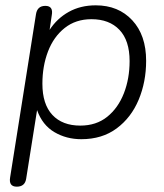

<svg xmlns="http://www.w3.org/2000/svg" viewBox="-20 -514 615 720"><path d="M43 186Q12 186 18 151L115 -461Q120 -492 150 -492Q181 -492 174 -456L166 -402Q194 -445 238 -469.5Q282 -494 339 -494Q424 -494 476 -438Q528 -382 528 -286Q528 -207 500 -140Q472 -73 417.5 -32.5Q363 8 285 8Q229 8 184 -18.5Q139 -45 119 -101L78 157Q73 186 43 186ZM281 -43Q341 -43 382 -76Q423 -109 444.5 -164Q466 -219 466 -285Q466 -362 428 -402Q390 -442 323 -442Q264 -442 222.5 -409Q181 -376 160 -321Q139 -266 139 -200Q139 -123 176.5 -83Q214 -43 281 -43Z"/></svg>

Font: Nunito Light
Style: Italic
Weight: 300
Italic angle: -9°
Designer: Vernon Adams
Foundry: Vernon Adams
Version: Version 3.601; ttfautohint (v1.8.2.53-6de2)